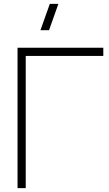

<svg xmlns="http://www.w3.org/2000/svg" viewBox="-20 -965 560 985"><path d="M112 0H70V-720H510V-678H112ZM187.5 -810H231.5L279.5 -945H235.5Z"/></svg>

Font: Manrope Variable Light
Style: Regular
Weight: 200
Designer: Mikhail Sharanda
Foundry: Mikhail Sharanda
Version: Version 4.505